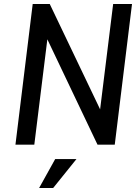

<svg xmlns="http://www.w3.org/2000/svg" viewBox="-20 -720 689 957"><path d="M57 1 143 -700H228L479 -175L544 -700H638L552 1H466L216 -524L151 1ZM255 73H361L245 217H175Z"/></svg>

Font: Haskoy Medium
Style: Italic
Weight: 500
Designer: Ertekin Erdin
Foundry: Ertekin Erdin
Version: Version 2.000; ttfautohint (v1.8.4.7-5d5b)